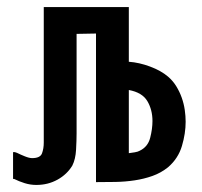

<svg xmlns="http://www.w3.org/2000/svg" viewBox="-20 -516 573 544"><path d="M345 -341Q374 -339 405 -327.5Q436 -316 456 -299Q470 -287 479.5 -271.5Q489 -256 495 -239Q501 -222 503.5 -204.5Q506 -187 506 -171Q506 -138 495.5 -102.5Q485 -67 456 -42Q436 -26 412 -17.5Q388 -9 361.5 -5Q335 -1 307 -0.5Q279 0 252 0V-421L197 -420V-138Q197 -118 195.5 -91.5Q194 -65 185 -47Q170 -22 143 -7Q116 8 83 8Q66 8 50 3Q34 -2 20 -9H17V-85H22L28 -83Q38 -78 50.5 -73Q63 -68 71 -68Q94 -68 99 -81.5Q104 -95 104 -112V-496H345ZM345 -82Q353 -83 362 -84.5Q371 -86 376 -89Q399 -100 405.5 -125.5Q412 -151 412 -173Q412 -205 397.5 -229.5Q383 -254 345 -261Z"/></svg>

Font: Osterbar
Style: Regular
Weight: 500
Width: 3
Designer: Peter Wiegel, Basierend auf Erbar schmal-halbfette Grotesk v. Jacob Erbar
Foundry: Peter Wiegel
Version: Version 1.0